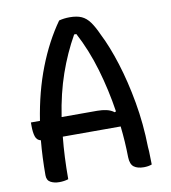

<svg xmlns="http://www.w3.org/2000/svg" viewBox="-81 -780 762 856"><g transform="rotate(-10 300.0 -352.0)"><path d="M160 0Q141 6 119 6Q96 6 79.5 -3Q63 -12 63 -35Q63 -116 70 -192Q52 -196 46 -214.5Q40 -233 40 -262V-278H81Q101 -407 142.5 -514Q184 -621 243 -704Q266 -710 291 -710Q324 -710 345 -700.5Q366 -691 382 -669Q398 -647 415 -609Q445 -550 471.5 -466Q498 -382 515.5 -283.5Q533 -185 535 -80Q537 -60 537 -40Q537 -20 538 0Q522 6 502 6Q473 6 457 -6Q441 -18 440 -50Q439 -121 431 -191H169Q160 -103 160 0ZM340 -278Q363 -278 382.5 -273.5Q402 -269 416 -258L422 -261Q407 -360 379 -455Q351 -550 308 -631H298Q255 -555 225 -469Q195 -383 179 -278Z"/></g></svg>

Font: Recursive Mn Csl St
Style: Regular
Weight: 400
Monospace: yes
Version: Version 1.079;hotconv 1.0.112;makeotfexe 2.5.65598; ttfautoh